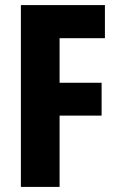

<svg xmlns="http://www.w3.org/2000/svg" viewBox="-20 -734 464 754"><path d="M214 0V-280H379V-409H214V-584H392V-714H62V0Z"/></svg>

Font: Noto Sans Georgian ExtraCondensed ExtraBold
Style: Regular
Weight: 800
Width: 2
Designer: Monotype Design Team, Akaki Razmadze
Foundry: Google LLC
Version: Version 2.005